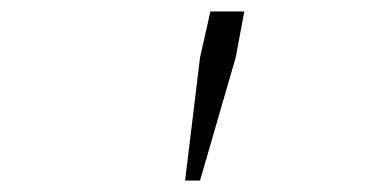

<svg xmlns="http://www.w3.org/2000/svg" viewBox="-20 -708 640 334"><path d="M302 -394 328 -608 346 -688H405L390 -608L328 -394Z"/></svg>

Font: Source Code Pro ExtraLight ExtraLight
Style: Italic
Weight: 250
Italic angle: -11°
Monospace: yes
Version: Version 1.016;hotconv 1.0.116;makeotfexe 2.5.65601